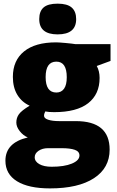

<svg xmlns="http://www.w3.org/2000/svg" viewBox="-20 -796 646 1056"><path d="M587.9 -553.2V-460.9L512.2 -433.1Q527.8 -404.8 527.8 -367.2Q527.8 -277.8 465.1 -228.5Q402.3 -179.2 277.8 -179.2Q247.1 -179.2 229 -183.1Q222.2 -170.4 222.2 -159.2Q222.2 -145 245.1 -137.5Q268.1 -129.9 305.2 -129.9H397Q583 -129.9 583 26.9Q583 127.9 496.8 184.1Q410.6 240.2 254.9 240.2Q137.2 240.2 73.5 200.9Q9.8 161.6 9.8 87.9Q9.8 -11.2 132.8 -40Q107.4 -50.8 88.6 -74.7Q69.8 -98.6 69.8 -122.1Q69.8 -147.9 84 -167.7Q98.1 -187.5 143.1 -214.8Q100.1 -233.9 75.4 -274.4Q50.8 -314.9 50.8 -373Q50.8 -463.4 112.3 -513.2Q173.8 -563 288.1 -563Q303.2 -563 340.3 -559.6Q377.4 -556.2 395 -553.2ZM170.9 68.8Q170.9 92.3 196.3 106.7Q221.7 121.1 264.2 121.1Q333.5 121.1 375.2 103.8Q417 86.4 417 59.1Q417 37.1 391.6 28.1Q366.2 19 318.8 19H244.1Q213.4 19 192.1 33.4Q170.9 47.9 170.9 68.8ZM231 -372.1Q231 -287.1 290 -287.1Q317.4 -287.1 332.3 -308.1Q347.2 -329.1 347.2 -371.1Q347.2 -457 290 -457Q231 -457 231 -372.1ZM195.8 -690.9Q195.8 -733.9 219.7 -754.9Q243.7 -775.9 296.9 -775.9Q350.1 -775.9 374.5 -754.4Q398.9 -732.9 398.9 -690.9Q398.9 -606.9 296.9 -606.9Q195.8 -606.9 195.8 -690.9Z"/></svg>

Font: OpenSansExtrabold
Style: Regular
Weight: 800
Foundry: Ascender Corporation
Version: Version 1.10